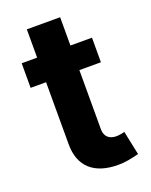

<svg xmlns="http://www.w3.org/2000/svg" viewBox="-131 -748 653 829"><g transform="rotate(-20 195.5 -333.5)"><path d="M96 -676V-546H25V-433H96V-147C96 -46 157 9 267 9C297 9 326 4 363 -6L340 -116C331 -113 315 -110 302 -110C269 -110 249 -128 249 -161V-433H348V-546H249V-676Z"/></g></svg>

Font: Wafeq
Style: Bold
Weight: 700
Designer: Rasmus Andersson & Azza Alameddine
Foundry: Google & TypeTogether
Version: Version 3.000;FEAKit 1.0